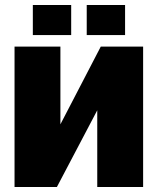

<svg xmlns="http://www.w3.org/2000/svg" viewBox="-20 -746 629 766"><path d="M551 0H368V-306L207 0H38V-560H221V-250L382 -560H551ZM111 -606V-726H264V-606ZM326 -606V-726H479V-606Z"/></svg>

Font: Tektur SemiCondensed ExtraBold
Style: Regular
Weight: 800
Width: 4
Designer: Adam Jagosz
Foundry: Adam Jagosz
Version: Version 1.005;gftools[0.9.30]